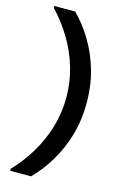

<svg xmlns="http://www.w3.org/2000/svg" viewBox="-141 -871 682 1076"><g transform="rotate(15 199.5 -333.0)"><path d="M155 145H34V134Q94 71 138.5 -3.5Q183 -78 207.5 -161Q232 -244 232 -333Q232 -422 207.5 -505Q183 -588 138.5 -662.5Q94 -737 34 -800V-811H155Q210 -757 254.5 -683Q299 -609 324.5 -521Q350 -433 350 -333Q350 -233 324.5 -145Q299 -57 254.5 16.5Q210 90 155 145Z"/></g></svg>

Font: DM Sans 9pt SemiBold
Style: Regular
Weight: 600
Version: Version 4.004;gftools[0.9.30]